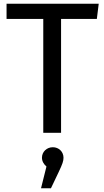

<svg xmlns="http://www.w3.org/2000/svg" viewBox="-20 -709 557 1025"><path d="M262 77C230 77 204 101 204 133C204 152 214 168 228 180L199 296H252L293 210C314 166 319 150 319 133C319 101 294 77 262 77ZM507 -689H15V-608H211V0H306V-608H497Z"/></svg>

Font: Fira Math
Style: Regular
Weight: 400
Designer: Xiangdong Zeng
Foundry: Xiangdong Zeng
Version: Version 0.3.4